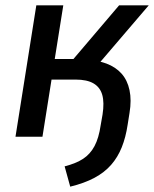

<svg xmlns="http://www.w3.org/2000/svg" viewBox="-20 -512 577 719"><path d="M243 187 222 111Q265 100 291.5 82.5Q318 65 334 35Q350 5 357 -43L364 -83Q371 -128 363 -156.5Q355 -185 330.5 -199.5Q306 -214 263 -214H173L139 0H38L116 -492H217L185 -291H255L426 -492H537L330 -250L297 -287Q344 -287 378.5 -274Q413 -261 435 -236.5Q457 -212 465 -174.5Q473 -137 465 -89L458 -45Q451 2 436 39.5Q421 77 396 105.5Q371 134 333.5 154Q296 174 243 187Z"/></svg>

Font: Nunito Sans 10pt SemiCondensed SemiBold
Style: Italic
Weight: 600
Width: 4
Italic angle: -9°
Designer: Vernon Adams
Foundry: Vernon Adams
Version: Version 3.101;gftools[0.9.27]